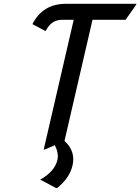

<svg xmlns="http://www.w3.org/2000/svg" viewBox="-20 -757 728 997"><path d="M207 19.5 362.8 -654.3H303.7Q245.6 -654.3 218.3 -597.2H213.4L148.4 -631.8Q201.7 -737.3 323.2 -737.3H688.5L687 -732.4L632.3 -654.3H460.4L314.9 -25.4Q360.4 16.6 360.4 70.3Q360.4 85 356.9 100.6Q342.3 167 276.4 219.7H271.5L189 175.8Q263.7 133.8 277.8 74.2Q280.3 64 280.3 53.7Q279.8 25.9 264.6 -2.9L211.9 19.5Z"/></svg>

Font: Nova Script
Style: Regular
Weight: 400
Italic angle: -13°
Version: Version 2.001